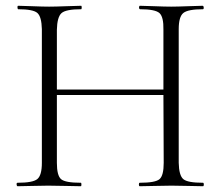

<svg xmlns="http://www.w3.org/2000/svg" viewBox="-20 -645 765 665"><path d="M683 -12Q686 -12 686 -6Q686 0 683 0Q671 0 634 -1Q597 -2 574 -2Q552 -2 515 -1Q478 0 464 0Q461 0 461 -6Q461 -12 464 -12Q518 -12 532.5 -24.5Q547 -37 547 -81L546 -316H177V-81Q177 -37 191.5 -24.5Q206 -12 260 -12Q262 -12 262 -6Q262 0 260 0Q247 0 209 -1Q171 -2 147 -2Q126 -2 90 -1Q54 0 41 0Q38 0 37.5 -6Q37 -12 41 -12Q94 -12 109.5 -25Q125 -38 125 -81V-544Q124 -587 109.5 -600Q95 -613 43 -613Q41 -613 40.5 -619Q40 -625 43 -625Q55 -625 91.5 -623.5Q128 -622 150 -622Q172 -622 210 -623.5Q248 -625 261 -625Q263 -625 263 -619Q263 -613 261 -613Q208 -613 193 -599.5Q178 -586 177 -542V-335H546V-542Q547 -586 532.5 -599.5Q518 -613 465 -613Q463 -613 462 -616Q461 -619 462 -622Q463 -625 464 -625Q478 -625 514.5 -623.5Q551 -622 573 -622Q594 -622 632 -623.5Q670 -625 682 -625Q684 -625 685 -622Q686 -619 685.5 -616Q685 -613 683 -613Q631 -613 615 -600Q599 -587 599 -544V-81Q600 -37 615 -24.5Q630 -12 683 -12Z"/></svg>

Font: Cormorant Upright Light
Style: Regular
Weight: 300
Designer: Christian Thalmann (Catharsis Fonts)
Foundry: Catharsis Fonts
Version: Version 3.302;PS 003.302;hotconv 1.0.88;makeotf.lib2.5.64775